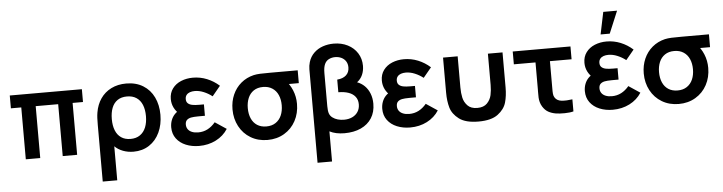

<svg xmlns="http://www.w3.org/2000/svg" viewBox="-56 -1079 6011 1596"><g transform="rotate(-5 2949.5 -281.0)"><path d="M123.3 0V-433H36.7V-540H638.3V-433H551.7V0H431.3V-433H243.7V0Z M744.2 -231.8Q744.2 -266.4 745.3 -290Q746.4 -313.6 750.3 -336.2Q761.1 -401.5 795.1 -450.9Q829.1 -500.2 883.8 -527.6Q938.6 -555 1009 -555Q1090.6 -555 1149.5 -518.6Q1208.5 -482.2 1239.4 -417.9Q1270.3 -353.7 1270.3 -271.8Q1270.3 -189.8 1239.8 -124.5Q1209.2 -59.1 1152.7 -22Q1096.2 15 1021.7 15Q974.2 15 933.2 -0.7Q892.3 -16.4 865.3 -43.8V240H744.2ZM1006.2 -92.8Q1053 -92.8 1085.1 -115.2Q1117.2 -137.5 1133.4 -177.5Q1149.5 -217.6 1149.5 -271Q1149.5 -324.8 1133.5 -364.4Q1117.5 -403.9 1085.4 -425.5Q1053.2 -447.2 1006.2 -447.2Q958.4 -447.2 926.7 -425.2Q895 -403.3 879.8 -363.7Q864.5 -324 864.5 -270.3Q864.5 -215.8 880.4 -176Q896.2 -136.2 928 -114.5Q959.7 -92.8 1006.2 -92.8Z M1569 15Q1646.2 15 1709.6 -17.2Q1773 -49.5 1809.2 -106.5L1714.2 -169.8Q1684.6 -134.4 1649 -116.1Q1613.5 -97.8 1570.8 -97.8Q1541.1 -97.8 1519 -106.8Q1497 -115.7 1485.3 -132.4Q1473.5 -149.1 1473.5 -171.7Q1473.5 -196.8 1487 -209.5Q1500.6 -222.2 1522.1 -226.2Q1543.7 -230.3 1578.7 -230.5Q1583.3 -230.6 1588.3 -230.6Q1593.3 -230.7 1598 -230.7H1638V-325.8H1598.2Q1563.3 -325.8 1540.7 -330.3Q1518.1 -334.8 1504.7 -347.2Q1491.3 -359.6 1491.3 -382.8Q1491.3 -403.4 1502.1 -417Q1512.9 -430.5 1530.9 -436.8Q1548.9 -443 1571.3 -443Q1608.1 -443 1646 -427.3Q1683.8 -411.7 1716.2 -386.3L1784.2 -468.5Q1738.3 -509.7 1682.4 -532.3Q1626.5 -555 1565.5 -555Q1512.3 -555 1467 -536.5Q1421.8 -517.9 1394.6 -481.3Q1367.5 -444.8 1367.5 -393.8Q1367.5 -355.1 1384 -321.7Q1400.5 -288.3 1435.2 -258.8L1437 -298Q1409.8 -286.7 1390.3 -266Q1370.8 -245.3 1360.7 -218Q1350.5 -190.7 1350.5 -159.3Q1350.5 -104.8 1379.8 -65.3Q1409.1 -25.9 1458.8 -5.5Q1508.6 15 1569 15Z M2139.7 15Q2061 15 1999.8 -21.5Q1938.6 -58 1904.8 -121.6Q1871 -185.2 1871 -263Q1871 -330 1895.6 -385.8Q1920.2 -441.7 1965.4 -479.6Q2010.7 -517.6 2071.3 -532Q2094.8 -537.3 2125.8 -538.7Q2156.8 -540 2213 -540H2439.2V-433H2301.2L2329 -465.3Q2365 -429.9 2387.1 -376.8Q2409.2 -323.7 2409.2 -263Q2409.2 -184.8 2375.2 -121.4Q2341.2 -58 2279.8 -21.5Q2218.3 15 2139.7 15ZM2139.7 -97.8Q2185.4 -97.8 2217.4 -119.2Q2249.3 -140.5 2265.5 -177.7Q2281.7 -214.9 2281.7 -263Q2281.7 -310.5 2265.5 -347.6Q2249.3 -384.8 2217.2 -405.9Q2185 -427.1 2139.7 -427.2Q2093 -427.2 2061.2 -405.6Q2029.5 -383.9 2014 -346.7Q1998.5 -309.4 1998.5 -263Q1998.5 -213.6 2014.8 -176.4Q2031.1 -139.2 2062.8 -118.5Q2094.6 -97.8 2139.7 -97.8Z M2536.7 -540Q2536.7 -569.1 2545.7 -599.7Q2559.4 -644.7 2591 -675.1Q2622.6 -705.6 2665.3 -720.3Q2708.1 -735 2755.7 -735Q2820.6 -735 2872.5 -708.8Q2924.4 -682.5 2953.7 -635.8Q2983 -589.2 2983 -530.3Q2983 -489.2 2967.9 -455Q2952.8 -420.8 2922.3 -397.8Q2957.4 -385.2 2984.4 -358.7Q3011.3 -332.2 3026.4 -293.8Q3041.5 -255.5 3041.5 -208.8Q3041.5 -139.3 3009.5 -89Q2977.4 -38.7 2918.8 -11.8Q2860.2 15 2781.8 15Q2745.6 15 2714.4 8.4Q2683.2 1.8 2657.7 -11.5V240H2536.7ZM2787.2 -97.2Q2826.5 -97.2 2856.7 -111.5Q2886.9 -125.8 2903.8 -152.4Q2920.7 -178.9 2920.7 -214.2Q2920.7 -252.3 2900.8 -277.9Q2881 -303.5 2845 -316.1Q2809 -328.7 2759.8 -329V-434.3Q2807.9 -438.2 2834.6 -462.5Q2861.3 -486.8 2861.3 -528Q2861.3 -557.7 2847.4 -579Q2833.5 -600.2 2810 -611.2Q2786.5 -622.2 2758.3 -622.2Q2730.2 -622.2 2706.4 -610.4Q2682.7 -598.7 2670.8 -572.7Q2658.3 -545.6 2658.3 -497.7V-221.5Q2658.3 -181.8 2665.5 -161.2Q2672.8 -139.8 2691.8 -125.5Q2710.7 -111.1 2735.8 -104.1Q2760.9 -97.2 2787.2 -97.2Z M3330 15Q3407.2 15 3470.6 -17.2Q3534 -49.5 3570.2 -106.5L3475.2 -169.8Q3445.6 -134.4 3410 -116.1Q3374.5 -97.8 3331.8 -97.8Q3302.1 -97.8 3280 -106.8Q3258 -115.7 3246.2 -132.4Q3234.5 -149.1 3234.5 -171.7Q3234.5 -196.8 3248 -209.5Q3261.6 -222.2 3283.1 -226.2Q3304.7 -230.3 3339.7 -230.5Q3344.2 -230.6 3349.3 -230.6Q3354.3 -230.7 3359 -230.7H3399V-325.8H3359.2Q3324.2 -325.8 3301.7 -330.3Q3279.1 -334.8 3265.7 -347.2Q3252.3 -359.6 3252.3 -382.8Q3252.3 -403.4 3263.1 -417Q3273.9 -430.5 3291.9 -436.8Q3309.9 -443 3332.3 -443Q3369.1 -443 3407 -427.3Q3444.8 -411.7 3477.2 -386.3L3545.2 -468.5Q3499.3 -509.7 3443.4 -532.3Q3387.5 -555 3326.5 -555Q3273.2 -555 3228 -536.5Q3182.8 -517.9 3155.6 -481.3Q3128.5 -444.8 3128.5 -393.8Q3128.5 -355.1 3145 -321.7Q3161.5 -288.3 3196.2 -258.8L3198 -298Q3170.8 -286.7 3151.3 -266Q3131.8 -245.3 3121.7 -218Q3111.5 -190.7 3111.5 -159.3Q3111.5 -104.8 3140.8 -65.3Q3170.1 -25.9 3219.8 -5.5Q3269.6 15 3330 15Z M3652 -246.8V-540H3774V-279.8Q3774 -233 3782.5 -194.7Q3790.9 -156.3 3819 -127.2Q3847 -98.2 3900.2 -98.2Q3953.3 -98.2 3981.4 -127.2Q4009.4 -156.3 4017.9 -194.7Q4026.3 -233 4026.3 -279.8V-540H4148.3V-246.8Q4148.3 -177.3 4132.5 -122.2Q4116.7 -67.1 4062 -25.9Q4007.3 15.3 3900.2 15.3Q3793 15.3 3738.3 -25.9Q3683.7 -67.1 3667.8 -122.2Q3652 -177.3 3652 -246.8Z M4545.3 4.2Q4510.1 -2 4483.3 -16.9Q4456.5 -31.8 4436.7 -63.8Q4425.5 -82.2 4420.4 -101.4Q4415.2 -120.6 4414.3 -140Q4413.3 -159.3 4413.8 -193.5Q4414.2 -200.1 4414.2 -206.9Q4414.2 -213.7 4414.2 -220.7V-433H4233.5V-540H4715.2V-433H4534.5V-227.3V-210.9Q4534 -178.5 4535.8 -160.9Q4537.5 -143.2 4545.5 -130.2Q4554.8 -114.6 4570.1 -106.6Q4585.3 -98.6 4604.5 -96.8Q4644.4 -93.5 4692.8 -100.8V0Q4664.2 8 4620.1 8.6Q4576 9.2 4545.3 4.2Z M5011.9 -802.5 4973.5 -617.5H5049.8L5127 -802.5ZM5020.5 15Q4960.1 15 4910.3 -5.5Q4860.6 -25.9 4831.3 -65.3Q4802 -104.8 4802 -159.3Q4802 -190.7 4812.2 -218Q4822.3 -245.3 4841.8 -266Q4861.2 -286.7 4888.5 -298L4886.7 -258.8Q4852 -288.3 4835.5 -321.7Q4819 -355.1 4819 -393.8Q4819 -444.8 4846.1 -481.3Q4873.2 -517.9 4918.5 -536.5Q4963.8 -555 5017 -555Q5078 -555 5133.9 -532.3Q5189.8 -509.7 5235.7 -468.5L5167.7 -386.3Q5135.3 -411.7 5097.5 -427.3Q5059.6 -443 5022.8 -443Q5000.4 -443 4982.4 -436.8Q4964.4 -430.5 4953.6 -417Q4942.8 -403.4 4942.8 -382.8Q4942.8 -359.6 4956.2 -347.2Q4969.6 -334.8 4992.2 -330.3Q5014.8 -325.8 5049.7 -325.8H5089.5V-230.7H5049.5Q5044.8 -230.7 5039.8 -230.6Q5034.8 -230.6 5030.2 -230.5Q4995.2 -230.3 4973.6 -226.2Q4952.1 -222.2 4938.5 -209.5Q4925 -196.8 4925 -171.7Q4925 -149.1 4936.8 -132.4Q4948.5 -115.7 4970.5 -106.8Q4992.6 -97.8 5022.3 -97.8Q5065 -97.8 5100.5 -116.1Q5136.1 -134.4 5165.7 -169.8L5260.7 -106.5Q5224.5 -49.5 5161.1 -17.2Q5097.7 15 5020.5 15Z M5571.2 15Q5492.5 15 5431.3 -21.5Q5370.1 -58 5336.3 -121.6Q5302.5 -185.2 5302.5 -263Q5302.5 -330 5327.1 -385.8Q5351.7 -441.7 5396.9 -479.6Q5442.2 -517.6 5502.8 -532Q5526.3 -537.3 5557.3 -538.7Q5588.3 -540 5644.5 -540H5870.7V-433H5732.7L5760.5 -465.3Q5796.5 -429.9 5818.6 -376.8Q5840.7 -323.7 5840.7 -263Q5840.7 -184.8 5806.7 -121.4Q5772.7 -58 5711.2 -21.5Q5649.8 15 5571.2 15ZM5571.2 -97.8Q5616.9 -97.8 5648.9 -119.2Q5680.8 -140.5 5697 -177.7Q5713.2 -214.9 5713.2 -263Q5713.2 -310.5 5697 -347.6Q5680.8 -384.8 5648.7 -405.9Q5616.5 -427.1 5571.2 -427.2Q5524.5 -427.2 5492.8 -405.6Q5461 -383.9 5445.5 -346.7Q5430 -309.4 5430 -263Q5430 -213.6 5446.3 -176.4Q5462.6 -139.2 5494.3 -118.5Q5526.1 -97.8 5571.2 -97.8Z"/></g></svg>

Font: Hauora
Style: Regular
Weight: 400
Designer: Wayne Shih
Foundry: WCYS
Version: Version 1.001